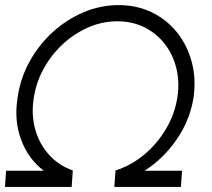

<svg xmlns="http://www.w3.org/2000/svg" viewBox="-60 -733 830 753"><path d="M-40.5 0 -36 -63.5H111.5Q51.5 -109 23 -184.5Q-5.5 -260 9 -350Q19.5 -425 55.5 -490.8Q91.5 -556.5 146.2 -606.5Q201 -656.5 267.5 -684.8Q334 -713 405 -713Q476.5 -713 535 -684.8Q593.5 -656.5 633.8 -606.5Q674 -556.5 691.8 -490.8Q709.5 -425 699 -350Q684.5 -260 631.8 -184.5Q579 -109 507 -63.5H654L649.5 0H388.5L393 -64.5Q453.5 -83.5 504.5 -125.8Q555.5 -168 590.2 -226Q625 -284 635.5 -350Q645 -411.5 631.5 -465.8Q618 -520 585.8 -561.2Q553.5 -602.5 506 -626Q458.5 -649.5 400.5 -649.5Q341.5 -649.5 286.8 -625.8Q232 -602 187 -560.5Q142 -519 112 -465Q82 -411 72.5 -350Q62 -283.5 78.2 -225.5Q94.5 -167.5 132.8 -125.5Q171 -83.5 225.5 -64.5L221 0Z"/></svg>

Font: Urbanist Light
Style: Italic
Weight: 300
Italic angle: -8°
Designer: Corey Hu
Foundry: Corey Hu
Version: Version 1.330; ttfautohint (v1.8.4.7-5d5b)